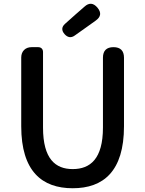

<svg xmlns="http://www.w3.org/2000/svg" viewBox="-20 -988 773 1022"><path d="M528 -523V-309C528 -142 460 -88 367 -88C275 -88 209 -142 209 -309V-711C209 -727 199 -737 183 -737H151H148C115 -737 93 -715 93 -682V-316C93 -76 204 14 367 14C530 14 640 -76 640 -316V-681C640 -718 621 -737 584 -737C547 -737 528 -718 528 -681ZM440 -843 489 -878C517 -898 521 -920 499 -947C477 -973 454 -975 429 -952L382 -911L326 -861C307 -844 307 -825 324 -806C340 -788 359 -785 378 -799Z"/></svg>

Font: GenSenRounded2 TW M
Style: Regular
Weight: 500
Version: Version 2.100;PS 2.1;hotconv 16.6.51;makeotf.lib2.5.65220 DE